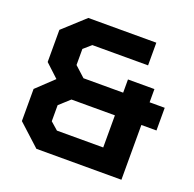

<svg xmlns="http://www.w3.org/2000/svg" viewBox="-124 -828 967 955"><g transform="rotate(20 360.0 -350.0)"><path d="M475 -290H245L190 -240V-155L230 -120H475ZM695 -410V-290H615V0H165L50 -105V-275L140 -360L70 -425V-595L185 -700H545V-580H250L210 -545V-460L265 -410H475V-480H615V-410Z"/></g></svg>

Font: Squares Bold
Style: Regular
Weight: 400
Designer: Typetype
Foundry: Typetype
Version: Version 001.000